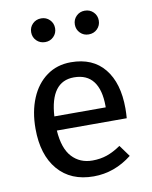

<svg xmlns="http://www.w3.org/2000/svg" viewBox="-87 -832 718 909"><g transform="rotate(-10 272.0 -378.0)"><path d="M491 -232H155Q161 -145 199 -104Q237 -63 297 -63Q335 -63 367 -74Q399 -85 434 -109L474 -54Q390 12 290 12Q180 12 118.5 -60Q57 -132 57 -258Q57 -340 83.5 -403.5Q110 -467 159.5 -503Q209 -539 276 -539Q381 -539 437 -470Q493 -401 493 -279Q493 -256 491 -232ZM402 -306Q402 -384 371 -425Q340 -466 278 -466Q165 -466 155 -300H402ZM231 -711Q231 -687 214.5 -670.5Q198 -654 174 -654Q149 -654 132.5 -670.5Q116 -687 116 -711Q116 -735 132.5 -751.5Q149 -768 174 -768Q198 -768 214.5 -751.5Q231 -735 231 -711ZM441 -711Q441 -687 424.5 -670.5Q408 -654 383 -654Q359 -654 342.5 -670.5Q326 -687 326 -711Q326 -735 342.5 -751.5Q359 -768 383 -768Q408 -768 424.5 -751.5Q441 -735 441 -711Z"/></g></svg>

Font: Statis Sans
Style: Regular
Weight: 400
Designer: bBox Type GmbH
Foundry: bBox Type GmbH
Version: Version 1.000